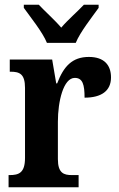

<svg xmlns="http://www.w3.org/2000/svg" viewBox="-20 -786 500 806"><path d="M177 -606H298C316 -651 367 -715 394 -753V-766H332C308 -740 263 -701 237 -670C211 -701 167 -740 143 -766H80V-753C107 -715 159 -651 177 -606ZM16 0H310V-51H282C248 -51 223 -59 223 -118V-275C223 -360 246 -459 294 -459C327 -459 335 -431 335 -376C405 -376 446 -404 446 -461C446 -512 418 -547 353 -547C283 -547 247 -507 220 -436H216L199 -536H21V-485H24C62 -485 85 -476 85 -417V-123C85 -60 59 -51 20 -51H16Z"/></svg>

Font: Noto Serif Condensed
Style: Bold
Weight: 700
Width: 3
Designer: Monotype Design Team
Foundry: Monotype Imaging Inc.
Version: Version 2.015